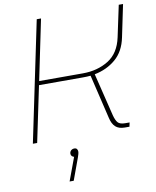

<svg xmlns="http://www.w3.org/2000/svg" viewBox="-100 -776 895 1102"><g transform="rotate(-10 347.0 -225.0)"><path d="M45 0 191 -700H216L143 -348H398Q483 -348 547 -387.5Q611 -427 630 -517L669 -700H694L655 -513Q639 -433 587.5 -389Q536 -345 464 -331L525 -82Q533 -51 545 -37.5Q557 -24 588 -24H613L608 0H581Q546 0 527 -17.5Q508 -35 500 -71L439 -327Q429 -326 417.5 -325.5Q406 -325 394 -325H138L70 0ZM215 250 265 115Q257 113 252 107.5Q247 102 247 94Q247 86 251 80Q255 74 261 71Q267 68 274 68Q285 68 289.5 74.5Q294 81 294 89Q294 96 291.5 104.5Q289 113 286 122L239 250Z"/></g></svg>

Font: MuseoModerno Thin Thin
Style: Italic
Weight: 250
Italic angle: -9°
Version: Version 1.003